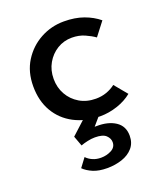

<svg xmlns="http://www.w3.org/2000/svg" viewBox="-124 -509 703 822"><g transform="rotate(-20 228.0 -98.0)"><path d="M417 -39Q389 -16 350 -3Q311 10 272 10Q205 10 153.5 -17Q102 -44 73.5 -93Q45 -142 45 -208Q45 -274 75.5 -322.5Q106 -371 155.5 -398Q205 -425 263 -425Q313 -425 352 -411Q391 -397 420 -373L373 -312Q355 -325 329 -336.5Q303 -348 271 -348Q234 -348 204 -329.5Q174 -311 156 -279.5Q138 -248 138 -208Q138 -169 156 -137Q174 -105 206 -86Q238 -67 280 -67Q306 -67 328.5 -75Q351 -83 369 -97ZM148 151Q159 163 176 170.5Q193 178 214 178Q240 178 261.5 166.5Q283 155 283 132Q283 115 268.5 101Q254 87 218 87Q202 87 184 91Q166 95 153 100L136 54L206 -10L277 -7L233 44Q237 44 241 44Q294 43 327.5 65Q361 87 361 131Q361 164 342 186Q323 208 291.5 218.5Q260 229 224 229Q186 229 160 218Q134 207 118 191Z"/></g></svg>

Font: Synthetic
Style: Regular
Weight: 400
Designer: Santiago Orozco
Foundry: Typemade
Version: Version 2.000; ttfautohint (v1.8.4.7-5d5b)